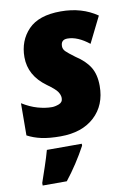

<svg xmlns="http://www.w3.org/2000/svg" viewBox="-88 -618 611 894"><g transform="rotate(-10 217.5 -171.0)"><path d="M382 -190Q382 -244 360.5 -279Q339 -314 294 -343Q263 -366 252 -377Q241 -388 241 -402Q241 -433 272 -433Q320 -433 374 -390L435 -513Q363 -563 263 -563Q159 -563 109.5 -511.5Q60 -460 60 -382Q60 -295 140 -237Q178 -210 188 -194.5Q198 -179 198 -165Q198 -145 179.5 -138Q161 -131 146 -131Q115 -131 79.5 -141Q44 -151 7 -174L6 -22Q36 -6 72.5 2Q109 10 162 10Q264 10 323 -44.5Q382 -99 382 -190ZM154 221Q181 187 206.5 148Q232 109 253 70V61H88Q79 94 65 135.5Q51 177 40 209V221Z"/></g></svg>

Font: Noto Sans Display SemiCondensed Black
Style: Italic
Weight: 900
Width: 4
Designer: Monotype Design team
Foundry: Monotype Imaging Inc.
Version: 1.000